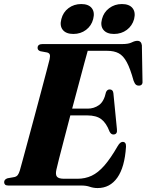

<svg xmlns="http://www.w3.org/2000/svg" viewBox="-26 -918 725 950"><path d="M377 0H15.5Q3.5 0 -1 -4.8Q-5.5 -9.5 -5.5 -16.5Q-5.5 -30.5 11.5 -36L45.5 -42Q56 -44.5 61.8 -52Q67.5 -59.5 72 -74Q76 -87.5 87 -128.5Q98 -169.5 113.5 -226.5Q129 -283.5 145.8 -346.2Q162.5 -409 178 -466.8Q193.5 -524.5 204.5 -566.8Q215.5 -609 219.5 -625Q223 -641.5 220 -648.8Q217 -656 206.5 -658.5L174 -664.5Q160 -669 160 -681Q160 -700 184.5 -700H579.5Q609.5 -700 625.5 -708Q641.5 -716 653.5 -716Q673 -716 676 -694L679 -520Q682 -496.5 664 -494.5Q654 -493.5 647.2 -498.5Q640.5 -503.5 635 -518.5Q618.5 -578.5 601.2 -610.5Q584 -642.5 561.2 -654.5Q538.5 -666.5 505 -666.5H408Q403 -649 391.2 -605.5Q379.5 -562 363.8 -503Q348 -444 331 -380.5H408Q439 -380.5 463.8 -398Q488.5 -415.5 498.5 -462Q504.5 -475.5 516.5 -475.5Q533 -475.5 535 -457L552.5 -279Q556 -253.5 536 -252.5Q523.5 -252 516 -267Q500 -309.5 475.2 -328.2Q450.5 -347 405.5 -347H322Q306 -285.5 291.2 -229.2Q276.5 -173 266.2 -132.8Q256 -92.5 253 -78.5Q247.5 -54 255.8 -43.8Q264 -33.5 291.5 -33.5H357Q395.5 -33.5 427.5 -48.5Q459.5 -63.5 490.5 -99Q521.5 -134.5 556.5 -195.5Q568.5 -216 581 -216Q598.5 -216 597.5 -192Q591 -90.5 554.5 -39Q518 12.5 457 12.5Q436.5 12.5 418.5 6.2Q400.5 0 377 0ZM337 -750Q301 -750 284.8 -770Q268.5 -790 277.5 -823.5Q286 -857.5 313 -877.8Q340 -898 376 -898Q412 -898 428 -877.8Q444 -857.5 435 -823.5Q426.5 -790.5 399.8 -770.2Q373 -750 337 -750ZM538 -750Q502.5 -750 486 -770Q469.5 -790 478.5 -823.5Q487 -857 514.2 -877.5Q541.5 -898 577 -898Q613.5 -898 629.8 -877.8Q646 -857.5 637.5 -823.5Q628.5 -790.5 601.5 -770.2Q574.5 -750 538 -750Z"/></svg>

Font: Fraunces 72pt
Style: Bold Italic
Weight: 700
Italic angle: -16°
Version: Version 1.000;[b76b70a41]